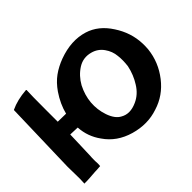

<svg xmlns="http://www.w3.org/2000/svg" viewBox="-114 -753 979 979"><g transform="rotate(-45 376.0 -263.5)"><path d="M560 -162Q587 -204 598 -256Q603 -297 599 -329Q596 -365 574 -396Q552 -427 515 -437Q468 -450 428 -425Q387 -399 362 -354Q338 -307 334 -259Q330 -210 346 -163Q363 -114 394 -98Q435 -74 490 -99Q533 -118 560 -162ZM684 -436Q730 -366 733 -286Q734 -270 732 -244Q723 -160 670 -92Q618 -25 540 -1Q461 26 374 1Q287 -24 240 -93Q200 -148 196 -216L144 -218L142 -152L139 -66Q138 -60 138 -33Q140 -10 138 3Q138 4 136 4Q133 4 127.5 4.5Q122 5 114 5.5Q106 6 99 6L57 9L38 10H20Q18 12 18 10Q20 -22 19 -53Q18 -80 18 -112Q18 -120 21 -221L23 -292Q24 -313 24 -328Q29 -495 29 -508L30 -510Q78 -533 145 -538L146 -537L147 -536Q145 -502 145 -395V-336V-309H150Q169 -308 204 -308Q218 -364 254 -417Q281 -456 314 -480Q347 -504 390 -520Q486 -555 567 -530Q638 -508 684 -436Z"/></g></svg>

Font: Tovari Sans
Style: Bold
Weight: 700
Designer: Verneri Kontto, Denis Ignatov
Foundry: Verneri Kontto
Version: Version 1.10 May 7, 2019